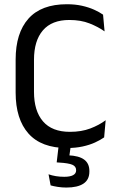

<svg xmlns="http://www.w3.org/2000/svg" viewBox="-20 -670 548 884"><path d="M289 11.5Q170.5 11.5 111.2 -55Q52 -121.5 52 -244V-395.5Q52 -518 111 -584.2Q170 -650.5 288 -650.5Q326 -650.5 357.2 -643.5Q388.5 -636.5 413 -625.5Q437.5 -614.5 454.5 -602.5L461.5 -525.5Q432 -546.5 392.2 -562.2Q352.5 -578 299 -578Q218.5 -578 177.5 -530.2Q136.5 -482.5 136.5 -394.5V-247Q136.5 -159.5 178 -111.2Q219.5 -63 302 -63Q355 -63 395.8 -78.5Q436.5 -94 466.5 -116.5L459.5 -37.5Q442.5 -25.5 417.5 -14Q392.5 -2.5 360.2 4.5Q328 11.5 289 11.5ZM251 -7.5H307L296.5 68.5L262 45Q269.5 44.5 277.8 44.5Q286 44.5 293.5 45Q343.5 47 367.5 64.8Q391.5 82.5 391.5 117V120Q391.5 157.5 364.2 175.5Q337 193.5 285.5 193.5Q265.5 193.5 246.2 190.5Q227 187.5 213 183.5L203.5 132.5Q219 138 237.2 141Q255.5 144 276 144Q302.5 144 316.5 136.5Q330.5 129 330.5 114.5V113.5Q330.5 96 313 88.5Q295.5 81 252.5 78.5Q247.5 78 244.8 78Q242 78 241 77.5Z"/></svg>

Font: Anek Devanagari Medium
Style: Regular
Weight: 400
Version: Version 1.003